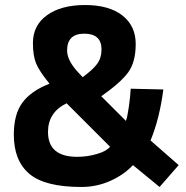

<svg xmlns="http://www.w3.org/2000/svg" viewBox="-20 -732 741 764"><path d="M111 -561Q111 -631 167 -671.5Q223 -712 318.5 -712Q414 -712 467 -670.5Q520 -629 520 -557Q520 -485 490 -444Q460 -403 383 -349L481 -251Q487 -266 493 -309Q499 -352 500 -379L630 -376Q615 -260 579 -173L691 -75L615 12L509 -75Q474 -37 419.5 -12.5Q365 12 304 12Q158 12 96.5 -40.5Q35 -93 35 -196Q35 -277 69 -323.5Q103 -370 177 -399Q136 -449 123.5 -480Q111 -511 111 -561ZM287 -108Q327 -108 365 -119Q403 -130 418 -148L245 -321Q171 -285 171 -207Q171 -108 287 -108ZM247 -531Q247 -491 292 -443L309 -425Q350 -455 367 -478.5Q384 -502 384 -535Q384 -598 315.5 -598Q247 -598 247 -531Z"/></svg>

Font: Titillium Web[RUS by Daymarius]
Style: Bold
Weight: 700
Designer: Cyrillization by Daymarius
Foundry: Cyrillization by Daymarius
Version: Version 1.002 September 11, 2018